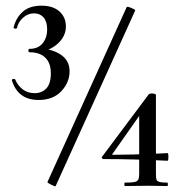

<svg xmlns="http://www.w3.org/2000/svg" viewBox="-20 -654 634 676"><path d="M225 -403Q225 -364 196 -333Q167 -302 116 -302Q43 -302 22 -371Q21 -375 27 -376Q33 -377 34 -373Q43 -352 60.5 -339Q78 -326 102 -326Q127 -326 143 -342.5Q159 -359 159 -396Q159 -432 139.5 -451Q120 -470 84 -470Q80 -470 80 -476Q80 -482 84 -482Q114 -482 130 -501.5Q146 -521 146 -551Q146 -578 133.5 -592.5Q121 -607 100 -607Q78 -607 61 -591.5Q44 -576 40 -556Q39 -553 35 -553Q32 -553 29.5 -554.5Q27 -556 28 -558Q37 -593 61 -613.5Q85 -634 126 -634Q167 -634 189.5 -613.5Q212 -593 212 -561Q212 -527 184.5 -501.5Q157 -476 123 -473V-483Q166 -481 195.5 -460.5Q225 -440 225 -403ZM147 -13 426 -629Q428 -632 442.5 -626Q457 -620 456 -617L176 1Q175 4 160.5 -3.5Q146 -11 147 -13ZM570 -11Q571 -9 571 -5Q571 -1 570 1L503 0L419 1Q418 1 418 -5Q418 -11 419 -11Q443 -11 453 -13Q463 -15 466.5 -21Q470 -27 470 -41V-260L487 -270L376 -112Q373 -109 378 -109Q442 -109 532 -113L570 -115Q573 -115 573 -102Q573 -88 570 -88Q450 -94 344 -94Q341 -94 339 -97.5Q337 -101 340 -103L503 -321Q506 -325 515 -325Q520 -325 524.5 -323.5Q529 -322 529 -320V-41Q529 -27 531 -21.5Q533 -16 541.5 -13.5Q550 -11 570 -11Z"/></svg>

Font: Cormorant Garamond SemiBold
Style: Regular
Weight: 600
Designer: Christian Thalmann (Catharsis Fonts)
Foundry: Catharsis Fonts
Version: Version 4.000